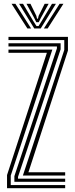

<svg xmlns="http://www.w3.org/2000/svg" viewBox="-20 -995 396 1015"><path d="M101 -67.2 319.8 -731V-783.2H24.8V-800H339.2V-727.8L130.2 -84.2H324.5V-67.2ZM17.2 0V-69.5L227.8 -715.8H24.8V-732.8H256.8L36.8 -66.8V-16.8H324.5V0ZM56 -33.8V-63.8L281 -739.5V-749.5H24.8V-766.2H300.5V-734.5L75.2 -60V-50.5H324.5V-33.8ZM41.2 -974.8H61.5L144.5 -844.5H124.8ZM81 -974.8H101.8L154.8 -885.5L172.8 -857.2H183.8L201.5 -885.5L254.8 -974.8H275.5L195.2 -844.5H161.2ZM120 -974.8H141L172.2 -911.2L175.8 -896.2H180.8L184.2 -911.2L216 -974.8H237L196.2 -900.8L184.8 -877.5H171.8L160.5 -900.8ZM295 -974.8H315.2L231.8 -844.5H212Z"/></svg>

Font: Big Shoulders Inline Text Thin SemiBold
Style: Regular
Weight: 600
Version: Version 2.002